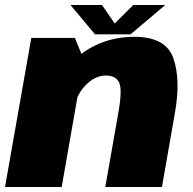

<svg xmlns="http://www.w3.org/2000/svg" viewBox="-33 -744 768 764"><path d="M-13 0H212.5L301 -505.5L265 -593H91.5ZM386 0H611.5L663.5 -297.5Q686.5 -428.5 656.5 -513Q626.5 -597.5 502 -597.5Q366.5 -597.5 268.2 -511.2Q170 -425 155 -341.5L257 -298.5Q269 -365 307 -404.2Q345 -443.5 388.5 -443.5Q427.5 -443.5 441 -415.8Q454.5 -388 437.5 -293ZM345 -607.5H486.5L624.5 -724H497L423.5 -650.5L373 -724H247.5Z"/></svg>

Font: Anybody Thin Black
Style: Italic
Weight: 900
Italic angle: -10°
Version: Version 1.113;gftools[0.9.25]